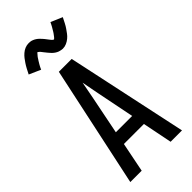

<svg xmlns="http://www.w3.org/2000/svg" viewBox="-299 -1036 1098 1098"><g transform="rotate(-45 250.0 -486.5)"><path d="M41 0 198 -735H302L459 0H367L331 -180H169L133 0ZM316 -260 270 -490Q265 -516 260 -542Q255 -568 250 -595Q245 -568 240 -542Q235 -516 230 -490L184 -260ZM308 -812Q303 -812 298 -813Q293 -814 288.5 -815Q284 -816 279.5 -817.5Q275 -819 270.5 -821.5Q266 -824 262 -826.5Q258 -829 254.5 -832Q251 -835 247 -838.5Q243 -842 240 -846Q237 -850 233.5 -853.5Q230 -857 227.5 -860.5Q225 -864 222 -867.5Q219 -871 215.5 -875.5Q212 -880 208.5 -884.5Q205 -889 202.5 -892Q200 -895 195.5 -897.5Q191 -900 191 -904H194Q194 -903 191 -901Q188 -899 185.5 -896Q183 -893 181 -890.5Q179 -888 177.5 -886.5Q176 -885 174.5 -883Q173 -881 171.5 -879Q170 -877 168.5 -874.5Q167 -872 165.5 -869.5Q164 -867 162 -864.5Q160 -862 158.5 -859Q157 -856 155 -853Q153 -850 151 -846.5Q149 -843 147 -839.5Q145 -836 143 -832Q141 -828 139 -824Q137 -820 135 -815L65 -846Q74 -864 82 -879Q90 -894 98.5 -906.5Q107 -919 115 -929.5Q123 -940 135 -950.5Q147 -961 161.5 -967Q176 -973 192 -973Q197 -973 202 -972.5Q207 -972 211.5 -971Q216 -970 220.5 -968Q225 -966 229.5 -964Q234 -962 238 -959Q242 -956 245.5 -953.5Q249 -951 253 -947Q257 -943 260 -939.5Q263 -936 266.5 -932.5Q270 -929 272.5 -925.5Q275 -922 278 -918.5Q281 -915 284.5 -910Q288 -905 291.5 -901Q295 -897 297.5 -893.5Q300 -890 304.5 -888Q309 -886 309 -882H306Q306 -883 309 -885Q312 -887 314.5 -889.5Q317 -892 319 -894.5Q321 -897 322.5 -899Q324 -901 325.5 -903Q327 -905 328.5 -907Q330 -909 331.5 -911Q333 -913 334.5 -915.5Q336 -918 338 -921Q340 -924 341.5 -927Q343 -930 345 -933Q347 -936 349 -939.5Q351 -943 353 -946.5Q355 -950 357 -954Q359 -958 361 -962Q363 -966 365 -970L435 -940Q426 -922 418 -906.5Q410 -891 401.5 -879Q393 -867 385 -856Q377 -845 365 -835Q353 -825 338.5 -818.5Q324 -812 308 -812Z"/></g></svg>

Font: Iosevka Custom Medium
Style: Regular
Weight: 500
Monospace: yes
Designer: Belleve Invis
Foundry: Belleve Invis
Version: Version 32.5.0; ttfautohint (v1.8.4)